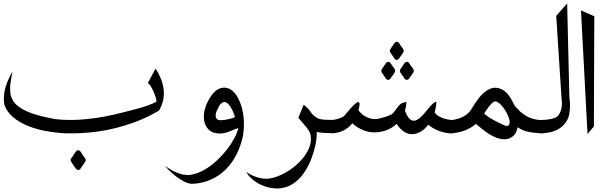

<svg xmlns="http://www.w3.org/2000/svg" viewBox="-20 -768 3499 1105"><path d="M426.3 97.7Q429.2 96.7 431.6 96.7Q434.1 96.7 436 97.7Q439.9 100.1 443.6 104.5Q447.3 108.9 450 114Q452.6 119.1 455.1 122.6Q459 128.9 465.1 136.5Q471.2 144 473.1 151.4V153.3Q473.1 157.7 471.2 161.1Q468.8 165 465.8 169.4L446.3 198.2Q443.8 202.1 440.7 205.3Q437.5 208.5 433.6 209.5Q431.6 210 429.7 210Q426.8 210 423.8 208.5Q419.4 206.1 416 202.1Q412.6 198.2 409.7 193.4Q406.7 188.5 404.3 184.6Q400.4 178.2 394.3 170.4Q388.2 162.6 386.7 155.3Q386.2 153.8 386.2 152.3Q386.2 148.4 388.2 145.5Q390.6 141.6 394 137.7L413.1 108.9Q415.5 105 418.9 101.6Q422.4 98.1 426.3 97.7ZM875.5 -373.5Q894.5 -343.8 906 -314.9Q917.5 -286.1 921.4 -256.8Q923.3 -243.7 923.3 -230.5Q923.3 -185.1 900.4 -141.1L895 -131.3L885.3 -126Q842.3 -101.1 796.6 -81.3Q751 -61.5 703.6 -47.4Q649.9 -30.3 595.7 -19.8Q541.5 -9.3 488.8 -4.9Q440.9 -0.5 395 -0.5Q390.1 -0.5 362.8 -0.7Q335.4 -1 289.6 -6.8Q240.7 -12.7 197.8 -24.4Q154.8 -36.1 119.9 -52.7Q85 -69.3 58.8 -90.8Q32.7 -112.3 17.6 -138.2Q13.7 -145 10.5 -152.1Q7.3 -159.2 4.9 -167L3.9 -170.9V-174.3Q2 -187 2 -200.2Q2 -210.9 3.9 -228.3Q5.9 -245.6 12.7 -269Q19.5 -291 29.3 -312.7Q39.1 -334.5 51.3 -356.4Q45.4 -323.7 41 -294.4Q38.1 -275.9 38.1 -258.8Q38.1 -248.5 39.8 -230.5Q41.5 -212.4 54.4 -189.7Q67.4 -167 96.9 -147.5Q126.5 -127.9 175.3 -111.8Q224.1 -95.7 298.3 -82.5Q337.4 -77.6 379.4 -77.6Q383.3 -77.6 408.4 -77.9Q433.6 -78.1 482.7 -83Q531.7 -87.9 582.5 -97.4Q633.3 -106.9 683.6 -120.1Q704.1 -125.5 730 -131.8Q755.9 -138.2 782.5 -145.8Q809.1 -153.3 834.2 -162.4Q859.4 -171.4 877.9 -181.6L878.9 -181.2Q880.4 -181.2 880.4 -185.5Q880.4 -188 879.2 -195.8Q877.9 -203.6 871.6 -221.4Q865.2 -239.3 855 -258.8Q844.7 -278.3 831.5 -292Z M1304.7 -13.2Q1283.2 -3.4 1258.8 -0.5Q1251 0.5 1243.7 0.5Q1228.5 0.5 1210.7 -4.4Q1192.9 -9.3 1176.3 -26.9Q1173.8 -30.3 1171.6 -33.2Q1169.4 -36.1 1167 -40Q1158.2 -54.7 1155.3 -71.8Q1153.3 -84.5 1153.3 -98.1V-106.9Q1154.8 -124.5 1159.9 -142.8Q1165 -161.1 1173.3 -178.2Q1185.1 -203.1 1197.8 -220Q1210.4 -236.8 1223.6 -247.1Q1246.1 -263.7 1270 -263.7Q1275.4 -263.7 1280.8 -262.7Q1307.1 -259.3 1329.1 -234.9Q1355 -205.1 1371.6 -149.9Q1376 -132.8 1379.2 -114Q1382.3 -95.2 1383.3 -75.2Q1383.8 -65.4 1383.8 -55.2Q1383.8 -44.9 1383.1 -29.5Q1382.3 -14.2 1379.4 7.8L1378.9 11.2Q1367.7 66.4 1343.5 116.2Q1319.3 166 1282.5 203.9Q1245.6 241.7 1195.8 264.9Q1146 288.1 1083 290H1081.5Q1071.8 290 1054.7 283.4Q1037.6 276.9 1016.4 263.4Q995.1 250 972.4 230.5Q949.7 210.9 928.7 185.5Q961.4 209.5 990.2 222.2Q1017.6 234.9 1042.5 237.8Q1051.3 239.3 1060.1 239.3Q1083 239.3 1112.1 229.5Q1141.1 219.7 1173.6 198.5Q1206.1 177.2 1236.1 148.2Q1266.1 119.1 1289.8 87.9Q1313.5 56.6 1329.8 25.4Q1346.2 -5.9 1351.6 -31.7ZM1331.1 -94.2V-95.2Q1331.1 -97.2 1329.6 -103Q1328.1 -108.9 1324.2 -118.4Q1320.3 -127.9 1314.7 -138.9Q1309.1 -149.9 1302.2 -159.2Q1295.4 -168.5 1287.4 -174.8Q1279.3 -181.2 1270.8 -180.9Q1262.2 -180.7 1253.2 -172.9Q1244.1 -165 1235.4 -146.5Q1231.4 -138.2 1227.3 -129.2Q1223.1 -120.1 1221.7 -111.3Q1220.7 -107.4 1220.7 -103.5Q1220.7 -99.1 1222.4 -92.8Q1224.1 -86.4 1232.9 -79.1Q1240.2 -76.2 1251 -76.2Q1261.7 -76.2 1273.2 -77.9Q1284.7 -79.6 1295.9 -82.3Q1307.1 -85 1315.7 -87.6Q1324.2 -90.3 1328.6 -92.3Q1331.5 -93.8 1331.5 -94.2Z M1899.9 -2.4Q1887.2 -2 1876 -2Q1859.4 -2 1840.6 -3.2Q1821.8 -4.4 1803.2 -8.8V-4.9Q1803.2 31.7 1794.4 70.8Q1785.6 110.4 1769.3 151.9Q1752.9 193.4 1728.3 228.5Q1703.6 263.7 1669.4 287.6Q1635.3 311.5 1590.8 315.9Q1582.5 316.9 1574.2 316.9Q1556.2 316.9 1532 312.3Q1507.8 307.6 1481.2 295.2Q1454.6 282.7 1432.4 263.9Q1410.2 245.1 1397 221.7Q1418.9 236.3 1439.5 244.9Q1460 253.4 1479.5 257.3Q1495.6 260.7 1511.7 260.7Q1534.7 260.7 1556.6 253.9Q1597.7 241.2 1634.8 218.5Q1671.9 195.8 1700.7 167.2Q1729.5 138.7 1747.8 106.4Q1766.1 74.2 1769 43Q1769.5 35.6 1769.5 28.8Q1769.5 17.1 1766.6 5.4Q1763.7 -6.3 1754.4 -20.5Q1745.1 -34.7 1730.7 -50.8Q1716.3 -66.9 1696.8 -90.3Q1704.6 -108.9 1712.2 -127.7Q1719.7 -146.5 1727.5 -165Q1743.2 -153.8 1754.9 -140.6Q1766.6 -127.4 1775.9 -112.8Q1784.2 -104 1791.7 -98.1Q1799.3 -92.3 1806.6 -88.4Q1820.8 -81.1 1842.3 -79.6Q1859.4 -78.1 1885.3 -78.1H1898.9Q1899.4 -59.1 1899.4 -40.3Q1899.4 -21.5 1899.9 -2.4Z M2259.8 -526.9Q2262.2 -527.3 2264.6 -527.3Q2272 -527.3 2276.4 -520.5L2287.1 -503.9Q2291.5 -498.5 2296.6 -491.7Q2301.8 -484.9 2303.2 -477.5Q2303.7 -476.1 2303.7 -474.6Q2303.7 -471.7 2301.5 -468.3Q2299.3 -464.8 2296.9 -460.4Q2293 -454.1 2288.1 -447.8Q2283.2 -441.4 2279.3 -435.1Q2273.9 -426.3 2267.1 -424.3Q2264.2 -423.3 2261.7 -423.3Q2255.4 -423.3 2250.5 -430.2L2239.7 -446.8Q2235.8 -452.6 2230.5 -459.5Q2225.1 -466.3 2223.6 -473.6Q2223.1 -475.1 2223.1 -476.6Q2223.1 -479.5 2225.3 -482.9Q2227.5 -486.3 2230 -490.2Q2233.9 -497.1 2238.8 -503.4Q2243.7 -509.8 2247.6 -516.1Q2250 -520 2252.9 -522.9Q2255.9 -525.9 2259.8 -526.9ZM2210.9 -411.6Q2213.4 -412.1 2215.8 -412.1Q2222.7 -412.1 2227.1 -405.3L2238.3 -388.7Q2242.2 -383.3 2247.3 -376.5Q2252.4 -369.6 2254.4 -362.3V-360.8Q2254.4 -356.9 2252.2 -353.3Q2250 -349.6 2247.6 -345.2Q2243.7 -338.9 2238.8 -332.5Q2233.9 -326.2 2230 -319.8Q2227.5 -315.4 2224.9 -312.7Q2222.2 -310.1 2217.8 -309.1Q2215.3 -308.6 2212.9 -308.6Q2206.1 -308.6 2201.2 -314.9L2190.4 -331.5Q2186.5 -337.4 2181.4 -344.2Q2176.3 -351.1 2174.3 -358.4V-359.9Q2174.3 -363.8 2176.5 -367.4Q2178.7 -371.1 2181.2 -375Q2185.1 -381.8 2189.9 -388.2Q2194.8 -394.5 2198.7 -400.9Q2201.2 -404.8 2203.9 -407.7Q2206.5 -410.6 2210.9 -411.6ZM2317.9 -411.6Q2320.3 -412.1 2322.8 -412.1Q2329.6 -412.1 2334 -405.3L2345.2 -388.7Q2349.1 -383.3 2354.5 -376.5Q2359.9 -369.6 2361.3 -362.3Q2361.8 -360.8 2361.8 -359.4Q2361.8 -356.4 2359.6 -353Q2357.4 -349.6 2355 -345.2Q2351.1 -338.9 2346.2 -332.5Q2341.3 -326.2 2337.4 -319.8Q2332 -311 2325.2 -309.1Q2322.8 -308.6 2320.3 -308.6Q2313 -308.6 2308.6 -314.9L2297.9 -331.5Q2293.9 -337.4 2288.6 -344.2Q2283.2 -351.1 2281.7 -358.4Q2281.2 -359.9 2281.2 -361.3Q2281.2 -364.3 2283.4 -367.7Q2285.6 -371.1 2288.1 -375Q2292 -381.8 2296.9 -388.2Q2301.8 -394.5 2305.7 -400.9Q2308.1 -404.8 2311 -407.7Q2314 -410.6 2317.9 -411.6ZM2584 0Q2566.9 0 2548.3 -3.2Q2529.8 -6.3 2511.5 -12.7Q2493.2 -19 2476.1 -28.6Q2459 -38.1 2444.8 -50.3Q2442.4 -46.9 2439.7 -43.9Q2437 -41 2434.6 -38.1Q2423.3 -25.4 2409.9 -16.1Q2396.5 -6.8 2382.3 -1.5Q2367.7 3.9 2352.5 3.9Q2350.6 3.9 2340.6 3.7Q2330.6 3.4 2312.5 -5.9Q2285.2 -19.5 2263.2 -55.2Q2246.1 -39.6 2226.1 -28.6Q2206.1 -17.6 2184.1 -12.2Q2160.6 -6.3 2136.7 -6.3Q2134.8 -6.3 2120.6 -6.6Q2106.4 -6.8 2080.6 -15.1Q2061 -22 2042.7 -32.5Q2024.4 -43 2007.3 -58.6Q2002.9 -52.7 1998 -47.4Q1993.2 -42 1987.8 -37.6Q1966.8 -20 1943.4 -11.2Q1919.9 -2.4 1895 -0.5H1887.7V-76.7Q1895 -77.1 1905.5 -79.3Q1916 -81.5 1926.5 -84.7Q1937 -87.9 1946 -91.8Q1955.1 -95.7 1960 -100.1Q1961.9 -102.1 1968 -109.1Q1974.1 -116.2 1982.2 -126Q1990.2 -135.7 1999.5 -146.2Q2008.8 -156.7 2017.6 -165Q2026.4 -173.3 2033.7 -177.7Q2038.6 -180.7 2042 -180.7Q2043.9 -180.7 2046.6 -179Q2049.3 -177.2 2049.1 -166.5Q2048.8 -155.8 2043 -133.3Q2056.2 -115.7 2071.5 -104.7Q2086.9 -93.8 2104 -88.4Q2121.1 -82.5 2137.7 -82.5Q2151.4 -82.5 2165 -86.4Q2172.4 -88.4 2183.1 -91.1Q2193.8 -93.8 2205.1 -97.7Q2216.3 -101.6 2226.1 -106.2Q2235.8 -110.8 2241.2 -116.2Q2253.4 -129.9 2261 -141.1Q2268.6 -152.3 2275.9 -160.6Q2283.2 -168.9 2292.7 -174.1Q2302.2 -179.2 2318.8 -180.7Q2318.4 -155.3 2310.5 -130.9Q2321.3 -102.5 2332.5 -89.1Q2343.8 -75.7 2356 -73.7Q2358.9 -73.2 2362.3 -73.2Q2371.1 -73.2 2381.3 -79.1Q2391.6 -85 2403.8 -96.4Q2416 -107.9 2427.7 -122.3Q2439.5 -136.7 2450.4 -149.7Q2461.4 -162.6 2471.7 -171.9Q2481.9 -181.2 2491.2 -183.1Q2491.2 -168.9 2488.8 -153.1Q2486.3 -137.2 2481 -121.6Q2488.3 -110.8 2499.8 -102.8Q2511.2 -94.7 2525.1 -89.4Q2539.1 -84 2554.2 -81.1Q2569.3 -78.1 2584 -77.1Z M3097.2 -0.5H3091.3L3089.4 -1Q3046.4 -3.4 3015.1 -10.7Q2983.9 -18.1 2959 -36.1Q2958 -32.2 2957.3 -28.6Q2956.5 -24.9 2955.6 -22Q2946.3 11.2 2918.9 24.9Q2906.7 31.7 2893.1 33.2Q2888.2 33.7 2882.8 33.7Q2874 33.7 2864.7 32.2Q2835.4 26.9 2803.2 8.3Q2783.2 -3.4 2764.4 -18.1Q2745.6 -32.7 2726.6 -48.3L2718.8 -55.2Q2704.6 -42.5 2687.5 -32.7Q2670.4 -22.9 2650.9 -15.6Q2612.3 -2.4 2568.8 0V-76.2Q2584 -77.1 2597.9 -80.1Q2611.8 -83 2625 -87.4Q2647.9 -95.7 2665.5 -109.4Q2683.1 -123 2693.8 -141.1Q2717.3 -180.7 2737.5 -205.6Q2757.8 -230.5 2776.9 -243.7Q2803.7 -262.7 2827.6 -263.2H2829.1Q2852.1 -263.2 2874.5 -250Q2893.1 -238.8 2907.5 -220Q2921.9 -201.2 2932.1 -178.7L2944.8 -155.8Q2959 -140.1 2973.4 -126.5Q2987.8 -112.8 3005.1 -102.5Q3022.5 -92.3 3043.5 -85.4Q3064.5 -78.6 3091.3 -77.1H3097.2ZM2775.4 -106.9Q2784.2 -100.1 2790.5 -95.5Q2796.9 -90.8 2802.7 -87.4Q2808.6 -84 2814.7 -80.6Q2820.8 -77.1 2828.6 -72.8Q2859.4 -57.1 2878.9 -48.3Q2890.6 -43 2897.9 -43Q2902.8 -43 2905.8 -45.4Q2913.1 -51.8 2913.1 -64.9Q2913.1 -65.4 2912.6 -73Q2912.1 -80.6 2905.5 -97.7Q2898.9 -114.7 2887.9 -132.3Q2877 -149.9 2865 -162.8Q2853 -175.8 2841.3 -181.6Q2835.4 -184.6 2830.1 -184.6Q2825.2 -184.6 2820.8 -181.6Q2798.8 -167 2766.6 -114.7Z M3244.1 -748 3256.8 -210Q3260.7 -183.1 3260.7 -159.7Q3260.7 -137.7 3255.6 -108.4Q3250.5 -79.1 3226.1 -51.3Q3204.1 -26.4 3169.7 -13.7Q3135.3 -1 3085.9 0V-77.1Q3103.5 -77.1 3120.1 -78.6Q3136.7 -80.1 3150.9 -83Q3165 -85.9 3175.5 -90.6Q3186 -95.2 3191.4 -101.1Q3203.1 -114.7 3210 -139.6Q3213.9 -154.3 3213.9 -172.4Q3213.9 -185.1 3211.9 -199.7L3181.2 -676.8Z M3400.4 -674.3 3397.9 -40.5 3361.3 3.4 3323.7 -708Z"/></svg>

Font: Dima Niloofar
Style: Regular
Weight: 400
Designer: R.Balvardi
Foundry: Dima Software Group
Version: Version 3.00;November 13, 2018;FontCreator 11.5.0.2427 64-bi